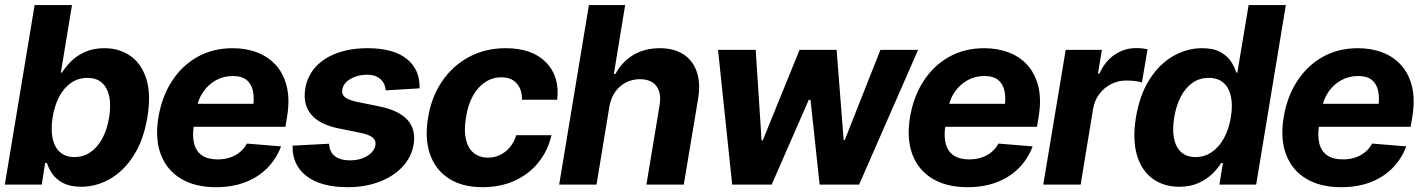

<svg xmlns="http://www.w3.org/2000/svg" viewBox="-21 -748 5764 778"><path d="M307.6 8.8Q263.9 8.6 235.6 -5.9Q207.3 -20.4 191.7 -42.7Q176.1 -64.9 169.3 -87.5H161.9L148.2 0H-1.4L119.3 -727.5H270.7L225.6 -453.7H230.1Q243.8 -476.1 266.5 -499Q289.2 -522 322.9 -537.4Q356.5 -552.7 402.1 -552.7Q462.2 -552.7 507.1 -521.7Q552 -490.6 571.9 -428.3Q591.8 -365.9 576 -272.1Q560.9 -181 521 -118.3Q481.2 -55.6 425.6 -23.5Q370.1 8.6 307.6 8.8ZM280.3 -111.5Q317.8 -111.7 346.6 -132.1Q375.5 -152.4 394.6 -188.8Q413.7 -225.2 421.1 -272.5Q429.1 -319.8 421.9 -355.8Q414.6 -391.8 392.6 -412.1Q370.6 -432.4 333 -432.4Q296.6 -432.4 267.6 -412.7Q238.7 -393 219.4 -357.2Q200.2 -321.4 192.2 -272.5Q184.6 -224.1 192 -188Q199.5 -151.9 221.8 -131.8Q244 -111.7 280.3 -111.5Z M853.7 10.5Q769.2 10.5 712 -24Q654.8 -58.5 630.7 -122Q606.6 -185.4 620.9 -272.5Q634.9 -356.2 675.6 -419.2Q716.4 -482.2 779.2 -517.5Q842 -552.7 921.6 -552.7Q976.4 -552.7 1021.6 -535.3Q1066.9 -517.9 1097.9 -483.1Q1128.8 -448.2 1141.3 -396.2Q1153.7 -344.1 1142.2 -274.4L1135.4 -234.2H674.7L690.1 -327.5H1077.8L1003 -304.3Q1010.3 -346.1 1004.5 -376.4Q998.8 -406.7 978.9 -423.4Q959 -440 922.3 -440Q884.8 -440 853.8 -422.7Q822.8 -405.4 802.3 -375.6Q781.8 -345.9 775.5 -307.8L764.7 -241.8Q757.7 -197.7 765.5 -166.4Q773.3 -135.2 797.2 -118.7Q821 -102.1 861.2 -102.1Q888.1 -102.1 910.7 -109.6Q933.4 -117.1 950.9 -131.4Q968.4 -145.8 979.4 -166.2L1117.9 -154.9Q1098.9 -104.5 1062.4 -67.3Q1025.8 -30.2 973.3 -9.8Q920.8 10.5 853.7 10.5Z M1679 -390 1541.9 -381.8Q1540.7 -399.7 1532 -414Q1523.2 -428.3 1506.7 -436.8Q1490.2 -445.3 1465.1 -445.3Q1427.9 -445.1 1399 -428.2Q1370 -411.2 1366.1 -384.8Q1362.8 -367.3 1375 -355.7Q1387.2 -344.1 1423.5 -335.7L1519.2 -316.2Q1596.2 -299.9 1630.5 -261.7Q1664.7 -223.5 1655 -162.3Q1646 -110.2 1609.1 -71.3Q1572.2 -32.4 1515.2 -11Q1458.3 10.4 1389 10.5Q1278 10.4 1220.2 -35.1Q1162.4 -80.6 1164.6 -157.8L1312.4 -165.6Q1314.1 -132.4 1335.5 -115.6Q1357 -98.8 1394.6 -98.2Q1437 -97.7 1466.7 -115.8Q1496.4 -133.9 1500.3 -160.4Q1503 -178.9 1489.6 -190.3Q1476.3 -201.7 1441.3 -209.4L1350.3 -227.9Q1272.8 -243.7 1239.1 -285Q1205.5 -326.4 1216.1 -389.8Q1224.8 -440.9 1258.5 -477.4Q1292.3 -514 1346 -533.3Q1399.7 -552.7 1467.9 -552.7Q1574 -552.7 1627.8 -509Q1681.6 -465.2 1679 -390Z M1934.8 10.5Q1850.8 10.4 1796.6 -25.3Q1742.5 -61 1721 -124.4Q1699.5 -187.7 1713.5 -270.7Q1726.9 -354.5 1769.9 -417.9Q1812.9 -481.3 1879.1 -517Q1945.3 -552.7 2028.1 -552.7Q2134.9 -552.7 2191.3 -495.6Q2247.8 -438.5 2236.7 -343.8H2094.1Q2094.8 -384.3 2073.4 -409.4Q2052 -434.6 2010.5 -434.8Q1975.5 -434.8 1945.8 -415.7Q1916.1 -396.7 1895.7 -360.4Q1875.2 -324.2 1867.2 -272.5Q1858.5 -220.6 1866.8 -184Q1875.2 -147.4 1898.3 -128.4Q1921.5 -109.4 1956.6 -109.2Q1982.7 -109.4 2005.2 -120Q2027.6 -130.6 2044.6 -150.9Q2061.6 -171.3 2071.1 -200.2H2213.7Q2199.2 -137.5 2161 -90Q2122.8 -42.5 2065.2 -16.1Q2007.6 10.4 1934.8 10.5Z M2448.1 -315.2 2396.2 0H2244.8L2365.3 -727.5H2512.2L2466.5 -448.8H2473.1Q2499.1 -497.4 2544.9 -525Q2590.7 -552.7 2653 -552.7Q2709.9 -552.7 2748.1 -528Q2786.3 -503.3 2802.3 -457.4Q2818.4 -411.4 2807.7 -347.3L2749.7 0H2598.3L2651.5 -320.3Q2660.1 -370.8 2639 -398.9Q2618 -427 2572 -427.1Q2541.2 -427.1 2515.3 -413.8Q2489.4 -400.5 2471.8 -375.6Q2454.3 -350.8 2448.1 -315.2Z M2945.9 0 2888.5 -545.9H3041.2L3065 -178.9H3069.7L3218.9 -545.9H3369.1L3397.5 -181.1H3402.3L3546.5 -545.9H3699.2L3460.2 0H3300.2L3263.3 -343.4H3256.2L3105.9 0Z M3899.1 10.5Q3814.6 10.5 3757.4 -24Q3700.2 -58.5 3676.1 -122Q3652.1 -185.4 3666.3 -272.5Q3680.3 -356.2 3721 -419.2Q3761.8 -482.2 3824.6 -517.5Q3887.4 -552.7 3967 -552.7Q4021.8 -552.7 4067 -535.3Q4112.3 -517.9 4143.3 -483.1Q4174.2 -448.2 4186.7 -396.2Q4199.1 -344.1 4187.6 -274.4L4180.9 -234.2H3720.1L3735.5 -327.5H4123.2L4048.4 -304.3Q4055.7 -346.1 4050 -376.4Q4044.2 -406.7 4024.3 -423.4Q4004.4 -440 3967.7 -440Q3930.2 -440 3899.2 -422.7Q3868.2 -405.4 3847.7 -375.6Q3827.2 -345.9 3820.9 -307.8L3810.2 -241.8Q3803.1 -197.7 3810.9 -166.4Q3818.8 -135.2 3842.6 -118.7Q3866.4 -102.1 3906.6 -102.1Q3933.5 -102.1 3956.2 -109.6Q3978.8 -117.1 3996.3 -131.4Q4013.8 -145.8 4024.8 -166.2L4163.3 -154.9Q4144.3 -104.5 4107.8 -67.3Q4071.2 -30.2 4018.7 -9.8Q3966.2 10.5 3899.1 10.5Z M4206.4 0 4297.3 -545.9H4443.9L4428.1 -450H4434Q4457.2 -501.1 4496.9 -527.2Q4536.6 -553.3 4582.2 -553.1Q4593.8 -553.3 4606.2 -552.1Q4618.7 -550.8 4629.1 -548.6L4606.2 -413.9Q4596.2 -417.5 4577.8 -419.7Q4559.4 -421.9 4543.2 -421.7Q4510.4 -421.9 4481.8 -407.5Q4453.3 -393.1 4434 -367.5Q4414.6 -342 4408.6 -308.4L4357.8 0Z M4757.4 8.8Q4694.9 8.6 4650.1 -23.5Q4605.4 -55.6 4586.3 -118.3Q4567.3 -181 4581.8 -272.1Q4597.7 -365.9 4638.3 -428.3Q4678.9 -490.6 4734.5 -521.7Q4790 -552.7 4849.8 -552.7Q4895.4 -552.7 4923.6 -537.4Q4951.8 -522 4966.9 -499Q4982.1 -476.1 4988.5 -453.7H4992.8L5038.5 -727.5H5189.3L5069.1 0H4920.1L4934.4 -87.5H4927.5Q4913.5 -64.9 4890.4 -42.7Q4867.3 -20.4 4834.3 -5.9Q4801.4 8.6 4757.4 8.8ZM4823.6 -111.5Q4860.4 -111.7 4889.5 -131.8Q4918.6 -151.9 4938.5 -188Q4958.5 -224.1 4966.4 -272.5Q4974.6 -321.4 4966.8 -357.2Q4959.1 -393 4936.4 -412.7Q4913.7 -432.4 4876.8 -432.4Q4839.4 -432.4 4810.7 -412.1Q4782 -391.8 4763.5 -355.8Q4744.9 -319.8 4737.1 -272.5Q4729.1 -225.2 4735.9 -188.8Q4742.7 -152.4 4764.6 -132.1Q4786.6 -111.7 4823.6 -111.5Z M5413.3 10.5Q5328.8 10.5 5271.6 -24Q5214.4 -58.5 5190.3 -122Q5166.2 -185.4 5180.5 -272.5Q5194.4 -356.2 5235.2 -419.2Q5276 -482.2 5338.8 -517.5Q5401.6 -552.7 5481.2 -552.7Q5535.9 -552.7 5581.2 -535.3Q5626.5 -517.9 5657.4 -483.1Q5688.4 -448.2 5700.8 -396.2Q5713.3 -344.1 5701.8 -274.4L5695 -234.2H5234.3L5249.7 -327.5H5637.4L5562.6 -304.3Q5569.8 -346.1 5564.1 -376.4Q5558.4 -406.7 5538.5 -423.4Q5518.6 -440 5481.8 -440Q5444.3 -440 5413.3 -422.7Q5382.3 -405.4 5361.9 -375.6Q5341.4 -345.9 5335.1 -307.8L5324.3 -241.8Q5317.3 -197.7 5325.1 -166.4Q5332.9 -135.2 5356.7 -118.7Q5380.6 -102.1 5420.8 -102.1Q5447.7 -102.1 5470.3 -109.6Q5493 -117.1 5510.4 -131.4Q5527.9 -145.8 5539 -166.2L5677.4 -154.9Q5658.5 -104.5 5621.9 -67.3Q5585.4 -30.2 5532.9 -9.8Q5480.4 10.5 5413.3 10.5Z"/></svg>

Font: Inter Tight
Style: Italic
Weight: 400
Italic angle: -9.39999°
Designer: Rasmus Andersson
Foundry: rsms
Version: Version 3.002